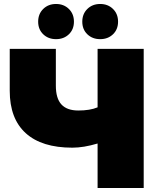

<svg xmlns="http://www.w3.org/2000/svg" viewBox="-20 -946 805 966"><path d="M703 -700H471V-406C445.7 -395.3 413.3 -390 374 -390C336 -390 307.7 -400.2 289 -420.5C270.3 -440.8 261 -472.3 261 -515V-700H29V-489C29 -395.7 55.8 -324.7 109.5 -276C163.2 -227.3 241.3 -203 344 -203C382 -203 424.3 -210 471 -224V0H703ZM197.5 -773.5C214.5 -757.2 236 -749 262 -749C288 -749 309.5 -757.2 326.5 -773.5C343.5 -789.8 352 -811 352 -837C352 -863 343.5 -884.3 326.5 -901C309.5 -917.7 288 -926 262 -926C236 -926 214.5 -917.7 197.5 -901C180.5 -884.3 172 -863 172 -837C172 -811 180.5 -789.8 197.5 -773.5ZM419.5 -773.5C436.5 -757.2 458 -749 484 -749C510 -749 531.5 -757.2 548.5 -773.5C565.5 -789.8 574 -811 574 -837C574 -863 565.5 -884.3 548.5 -901C531.5 -917.7 510 -926 484 -926C458 -926 436.5 -917.7 419.5 -901C402.5 -884.3 394 -863 394 -837C394 -811 402.5 -789.8 419.5 -773.5Z"/></svg>

Font: Montserrat Custom Black
Style: Regular
Weight: 900
Designer: Julieta Ulanovsky
Foundry: Julieta Ulanovsky
Version: Version 7.200